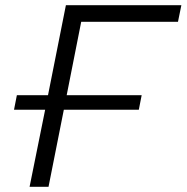

<svg xmlns="http://www.w3.org/2000/svg" viewBox="-20 -720 719 740"><path d="M34 -297 45 -353H165L234 -700H679L666 -636H293L237 -353H526L515 -297H226L167 0H94L154 -297Z"/></svg>

Font: Montserrat
Style: Italic
Weight: 400
Italic angle: -11.3°
Designer: Julieta Ulanovsky
Foundry: Julieta Ulanovsky
Version: Version 9.000; ttfautohint (v1.8.4.7-5d5b)